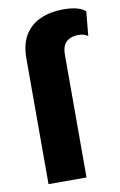

<svg xmlns="http://www.w3.org/2000/svg" viewBox="-84 -774 514 822"><g transform="rotate(-10 173.5 -363.0)"><path d="M59 0V-545.6Q59 -609.2 84 -648.9Q109 -688.6 152.5 -707.3Q196 -726 249.8 -726Q284.2 -726 307.4 -720Q330.6 -714 346.6 -701.2L336.6 -594.8Q327.2 -601.6 317.6 -604.2Q308 -606.8 294 -606.8Q263 -606.8 243.6 -589.6Q224.2 -572.4 224.2 -533.4V0Z"/></g></svg>

Font: Work Sans
Style: Regular
Weight: 400
Designer: Wei Huang
Foundry: Wei Huang
Version: Version 2.006; ttfautohint (v1.8.1.43-b0c9)